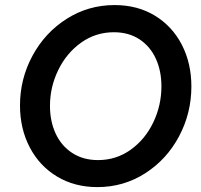

<svg xmlns="http://www.w3.org/2000/svg" viewBox="-20 -747 811 773"><path d="M60.5 -322.8Q60.5 -429.2 110.6 -522.2Q160.6 -615.2 248 -670.9Q335.4 -726.6 441.4 -726.6Q534.2 -726.6 604.2 -683.6Q674.3 -640.6 712.4 -566.2Q750.5 -491.7 750.5 -398.9Q750.5 -291.5 700.9 -198.2Q651.4 -105 564.5 -49.3Q477.5 6.3 372.1 6.3Q280.3 6.3 209.5 -36.4Q138.7 -79.1 99.6 -154.1Q60.5 -229 60.5 -322.8ZM629.9 -399.4Q629.9 -461.9 607.2 -511.2Q584.5 -560.5 541.3 -588.9Q498 -617.2 438.5 -617.2Q365.2 -617.2 306.4 -575.2Q247.6 -533.2 214.4 -464.8Q181.2 -396.5 181.2 -320.8Q181.2 -258.3 204.3 -208.7Q227.5 -159.2 271.2 -130.9Q314.9 -102.5 374.5 -102.5Q448.2 -102.5 506.6 -144.5Q564.9 -186.5 597.4 -254.9Q629.9 -323.2 629.9 -399.4Z"/></svg>

Font: Reddit Sans Chocolate SemiBold
Style: Italic
Weight: 600
Italic angle: -11.25°
Designer: Stephen Hutchings
Version: Version 1.013